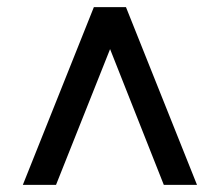

<svg xmlns="http://www.w3.org/2000/svg" viewBox="-20 -661 616 538"><path d="M44 -143 243 -641H333L532 -143H439L270 -570H307L137 -143Z"/></svg>

Font: Nunitoga
Style: Bold
Weight: 700
Designer: Vernon Adams
Foundry: Vernon Adams
Version: Version 1.0